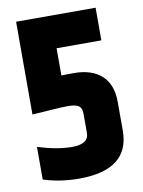

<svg xmlns="http://www.w3.org/2000/svg" viewBox="-81 -749 602 811"><g transform="rotate(-10 220.5 -343.5)"><path d="M45 -693H386V-553H194V-436Q211 -437 248 -437Q324 -437 366.5 -398.5Q409 -360 409 -284V-162Q409 6 193 6Q112 6 40 -17V-157Q123 -131 187 -131Q258 -131 258 -179V-261Q258 -285 245 -294.5Q232 -304 198 -304Q180 -304 162.5 -303Q145 -302 111.5 -299.5Q78 -297 45 -295Z"/></g></svg>

Font: Khand Black
Style: Regular
Weight: 900
Designer: Sanchit Sawaria and Jyotish Sonowal (Devanagari), Satya Rajpurohit (Latin)
Foundry: Indian Type Foundry
Version: Version 2.000;PS 1.0;hotconv 1.0.79;makeotf.lib2.5.61930